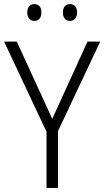

<svg xmlns="http://www.w3.org/2000/svg" viewBox="-20 -917 509 937"><path d="M235 -337 407 -714H469L263 -277V0H207V-274L0 -714H62ZM113 -856Q113 -876 122.5 -886.5Q132 -897 148 -897Q164 -897 173 -886.5Q182 -876 182 -856Q182 -837 173 -826Q164 -815 148 -815Q132 -815 122.5 -826Q113 -837 113 -856ZM287 -856Q287 -876 296.5 -886.5Q306 -897 321 -897Q338 -897 347 -886.5Q356 -876 356 -857Q356 -837 347 -826Q338 -815 321 -815Q305 -815 296 -826Q287 -837 287 -856Z"/></svg>

Font: Noto Sans Hebrew SemiCondensed Light
Style: Regular
Weight: 300
Width: 4
Designer: Monotype Design Team
Foundry: Monotype Imaging Inc.
Version: Version 2.003